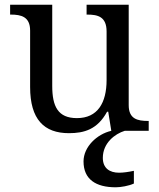

<svg xmlns="http://www.w3.org/2000/svg" viewBox="-20 -556 675 816"><path d="M273 10C338 10 394 -6 435 -81H440L453 0C392 14 335 68 335 130C335 206 387 240 472 240C493 240 528 234 549 224V170C525 175 504 178 486 178C446 178 417 159 417 115C417 52 468 13 510 0H612V-42H609C565 -42 527 -50 527 -109V-536H348V-494H351C396 -494 433 -485 433 -422V-216C433 -119 395 -54 307 -54C226 -54 202 -104 202 -191V-536H23V-494H26C70 -494 108 -485 108 -426V-186C108 -49 167 10 273 10Z"/></svg>

Font: Noto Nastaliq Urdu
Style: Regular
Weight: 400
Designer: Monotype Design Team (Patrick Giasson: type design, Kamal Mansour: OpenType code, Glenda Bellarosa). Updated by Simon Co
Foundry: Monotype Imaging Inc., Simon Cozens
Version: Version 3.009